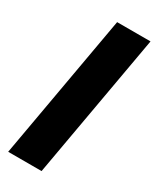

<svg xmlns="http://www.w3.org/2000/svg" viewBox="-191 -796 696 852"><g transform="rotate(30 156.5 -370.0)"><path d="M10.8 0 141.8 -740H312.9L181.9 0Z"/></g></svg>

Font: Poppins Variable
Style: Italic
Weight: 100
Italic angle: -10°
Designer: Jonny Pinhorn
Foundry: Indian Type Foundry
Version: Version 6.000